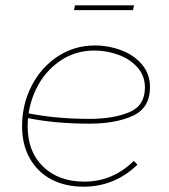

<svg xmlns="http://www.w3.org/2000/svg" viewBox="-20 -695 634 722"><path d="M63 -220Q63 -302 98.5 -371.5Q134 -441 196.5 -482.5Q259 -524 337 -524Q388 -524 436 -506Q484 -488 514 -452.5Q544 -417 544 -367Q544 -289 479.5 -259.5Q415 -230 316 -230Q185 -230 79 -252L81 -270Q189 -248 316 -248Q405 -248 465 -272.5Q525 -297 525 -366Q525 -410 497 -441.5Q469 -473 425 -489Q381 -505 335 -505Q262 -505 204.5 -465Q147 -425 115.5 -359.5Q84 -294 84 -220Q84 -124 142.5 -68Q201 -12 297 -12Q351 -12 398 -32Q445 -52 483 -90L497 -76Q455 -35 404 -14Q353 7 294 7Q225 7 173 -20.5Q121 -48 92 -99.5Q63 -151 63 -220ZM262 -675H484L480 -657H258Z"/></svg>

Font: Fixel Italic Variable Display Thin
Style: Italic
Weight: 100
Italic angle: -10°
Designer: AlfaBravo + MacPaw
Foundry: Kyrylo Tkachov, Marchela Mozhyna, Serhii Makarenko, Maria Weinstein, Zakhar Kryvoshyya
Version: Version 1.210;Glyphs 3.2 (3217)